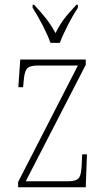

<svg xmlns="http://www.w3.org/2000/svg" viewBox="-20 -786 449 806"><path d="M192 -606H231C248 -651 281 -715 307 -753V-766H301C260 -723 237 -695 213 -647C187 -695 163 -723 123 -766H117V-753C142 -715 176 -651 192 -606ZM56 0H340L345 -138H325L323 -95C320 -39 314 -25 262 -25H88L340 -514V-536H65L57 -420H77L79 -442C84 -497 90 -511 142 -511H307L56 -22Z"/></svg>

Font: Noto Serif Hebrew Condensed Thin
Style: Regular
Weight: 100
Width: 3
Designer: Monotype Design Team
Foundry: Monotype Imaging Inc.
Version: Version 2.004